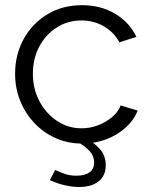

<svg xmlns="http://www.w3.org/2000/svg" viewBox="-20 -550 589 749"><path d="M300.5 10Q243.9 10 196.3 -11.5Q148.6 -33 113.3 -70.9Q77.9 -108.7 58.4 -157.7Q38.9 -206.7 38.9 -262Q38.9 -336.3 71.9 -397Q104.9 -457.7 164.1 -493.8Q223.2 -529.8 299.5 -529.8Q373 -529.8 428.9 -496.5Q484.8 -463.2 512.2 -406.1L445.6 -384.9Q424.1 -425.2 384.6 -447.7Q345.1 -470.3 297.2 -470.3Q244.8 -470.3 201.8 -443.1Q158.8 -415.9 133.5 -368.9Q108.3 -321.8 108.3 -262Q108.3 -203.2 134 -154.8Q159.8 -106.5 202.9 -78Q246.1 -49.5 298.2 -49.5Q332.2 -49.5 363.8 -61.8Q395.4 -74.2 418.9 -94.6Q442.5 -115 450.5 -138.8L517.1 -118.6Q502.5 -81.5 470.5 -52.5Q438.4 -23.4 394.8 -6.7Q351.2 10 300.5 10ZM289.1 179.5Q263.4 179.5 233.2 172.8Q203 166.1 174.9 152.4L195.1 112.8Q216.2 122.8 235.1 129.1Q253.9 135.4 277.6 135.4Q311 135.4 329 122.5Q347.1 109.5 347.1 84.4Q347.1 58.2 329 38.7Q310.9 19.3 277.1 0L305.6 -18.6Q345.1 4.9 368.8 30.6Q392.5 56.3 392.5 94.9Q392.5 135.4 364.6 157.4Q336.8 179.5 289.1 179.5Z"/></svg>

Font: Raleway Thin
Style: Regular
Weight: 100
Designer: Matt McInerney, Pablo Impallari, Rodrigo Fuenzalida
Foundry: Matt McInerney, Pablo Impallari, Rodrigo Fuenzalida
Version: Version 4.026